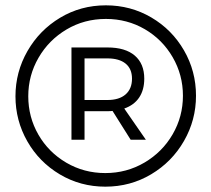

<svg xmlns="http://www.w3.org/2000/svg" viewBox="-20 -709 792 720"><path d="M715 -350Q715 -259 670 -180.5Q625 -102 547 -55.5Q469 -9 375 -9Q282 -9 204.5 -55Q127 -101 82.5 -179Q38 -257 38 -348Q38 -439 83 -517.5Q128 -596 205.5 -642.5Q283 -689 377 -689Q470 -689 547.5 -643.5Q625 -598 670 -520Q715 -442 715 -350ZM666 -350Q666 -428 627.5 -494.5Q589 -561 523 -599.5Q457 -638 377 -638Q296 -638 229.5 -598.5Q163 -559 124.5 -492.5Q86 -426 86 -348Q86 -270 124 -204Q162 -138 228.5 -99Q295 -60 375 -60Q455 -60 522 -99.5Q589 -139 627.5 -205.5Q666 -272 666 -350ZM446 -302 527 -185H470L402 -293Q396 -292 383 -292H297V-185H248V-531H383Q450 -531 485.5 -500.5Q521 -470 521 -414Q521 -372 502 -343.5Q483 -315 446 -302ZM383 -334Q427 -334 451 -355Q475 -376 475 -414Q475 -451 451 -470.5Q427 -490 383 -490H297V-334Z"/></svg>

Font: Gontserrat
Style: Regular
Weight: 400
Designer: Julieta Ulanovsky
Foundry: Julieta Ulanovsky
Version: Version 6.001